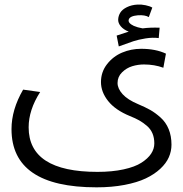

<svg xmlns="http://www.w3.org/2000/svg" viewBox="-20 -614 793 831"><path d="M80.1 -226.1 153.8 -215.8Q104 -138.2 104 -63Q104 129.9 401.9 129.9Q465.8 129.9 514.9 119.1Q564 108.4 592 90.3Q620.1 72.3 634 51.3Q647.9 30.3 647.9 6.8Q647.9 -17.6 639.9 -36.6Q631.8 -55.7 615.5 -69.6Q599.1 -83.5 582.8 -92.8Q566.4 -102.1 542 -111.8Q479 -137.7 448 -176.8Q417 -215.8 417 -258.8Q417 -302.7 443.4 -336.4Q469.7 -370.1 508.8 -386.5Q547.9 -402.8 590.8 -402.8Q653.8 -402.8 698.2 -381.8L687 -320.8Q648.4 -335 603 -335Q577.1 -335 552.2 -327.4Q527.3 -319.8 508.1 -300.8Q488.8 -281.7 488.8 -254.9Q488.8 -230.5 510.7 -206.3Q532.7 -182.1 578.1 -163.1Q608.4 -150.4 630.1 -138.2Q651.9 -126 674.8 -105.5Q697.8 -85 710 -55.2Q722.2 -25.4 722.2 12.2Q722.2 40.5 710.7 66.7Q699.2 92.8 673.6 116.7Q647.9 140.6 610.8 158.2Q573.7 175.8 519 186.3Q464.4 196.8 397.9 196.8Q29.8 196.8 29.8 -55.2Q29.8 -139.6 80.1 -226.1ZM494.1 -413.1 484.9 -460Q525.9 -474.1 537.1 -477.1Q514.6 -485.8 502.7 -500.2Q490.7 -514.6 491.5 -530Q492.2 -545.4 500.7 -559.3Q509.3 -573.2 529.3 -583Q549.3 -592.8 575.2 -594.2Q591.8 -595.2 610.4 -591.3Q628.9 -587.4 639.2 -581.1L624 -540Q607.9 -549.8 577.1 -547.9Q541.5 -544.9 537.1 -528.8Q533.2 -514.2 559.1 -502Q574.7 -495.1 597.2 -491.2Q630.4 -495.6 670.9 -494.1L667 -449.2Q641.1 -452.6 610.4 -447.8Q579.6 -442.9 556.6 -435.3Q533.7 -427.7 494.1 -413.1Z"/></svg>

Font: LT Superior
Style: Regular
Weight: 400
Designer: Daniel Lyons
Foundry: LyonsType
Version: Version 1.000